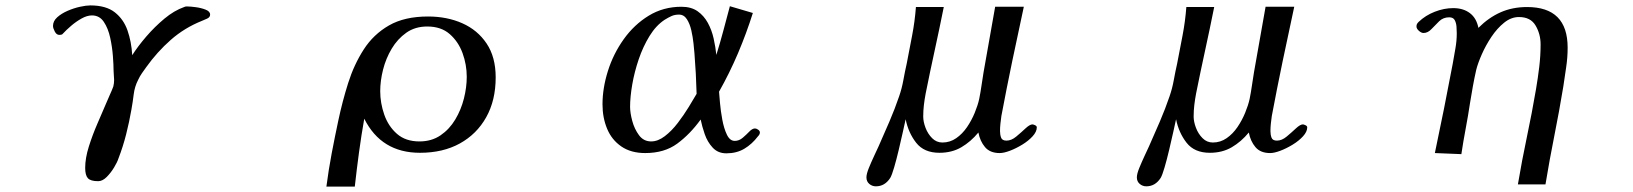

<svg xmlns="http://www.w3.org/2000/svg" viewBox="-20 -568 6040 710"><path d="M757 -514Q757 -504 745.5 -499Q734 -494 727 -491Q662 -465 611.5 -420.5Q561 -376 521 -320Q513 -309 505 -297.5Q497 -286 491 -273Q478 -248 474.5 -219.5Q471 -191 466 -163Q458 -117 446.5 -71.5Q435 -26 418 18Q414 31 402 51Q390 71 374.5 86.5Q359 102 343 102Q315 102 305 91Q295 80 295 53Q295 17 308.5 -26Q322 -69 340.5 -111.5Q359 -154 373 -187Q379 -202 386 -217Q393 -232 399 -248Q402 -260 402 -272Q402 -280 401 -289Q400 -298 400 -307Q400 -327 397.5 -360.5Q395 -394 387.5 -428.5Q380 -463 364 -487Q348 -511 320 -511Q302 -511 281.5 -499.5Q261 -488 243 -472.5Q225 -457 213 -444Q213 -444 212 -443Q211 -442 210 -441Q207 -439 199 -439Q189 -439 182.5 -451.5Q176 -464 176 -472Q176 -490 191.5 -504Q207 -518 230 -528Q253 -538 276 -543Q299 -548 314 -548Q372 -548 404.5 -522.5Q437 -497 451.5 -455.5Q466 -414 469 -364Q490 -397 521 -433Q552 -469 588 -499Q624 -529 661 -542Q665 -544 668.5 -544Q672 -544 675 -544Q684 -544 703.5 -541.5Q723 -539 740 -532.5Q757 -526 757 -514Z M1706 -284Q1706 -329 1690.5 -371.5Q1675 -414 1643 -442Q1611 -470 1560 -470Q1515 -470 1482.5 -447Q1450 -424 1428.5 -388Q1407 -352 1396.5 -310.5Q1386 -269 1386 -231Q1386 -187 1401 -144Q1416 -101 1448 -73Q1480 -45 1531 -45Q1576 -45 1609 -67.5Q1642 -90 1663.5 -126Q1685 -162 1695.5 -203.5Q1706 -245 1706 -284ZM1813 -282Q1813 -197 1778 -134.5Q1743 -72 1680.5 -37.5Q1618 -3 1533 -3Q1390 -3 1327 -129Q1316 -67 1307.5 -4Q1299 59 1292 122H1187Q1195 60 1206.5 -0.5Q1218 -61 1231 -122Q1246 -193 1267.5 -261Q1289 -329 1325 -385Q1361 -441 1418.5 -474Q1476 -507 1563 -507Q1633 -507 1689.5 -482Q1746 -457 1779.5 -407Q1813 -357 1813 -282Z M2556 -221Q2555 -259 2553 -296.5Q2551 -334 2548 -371Q2547 -384 2544.5 -407.5Q2542 -431 2536.5 -455.5Q2531 -480 2520 -497Q2509 -514 2491 -514Q2475 -514 2463 -508.5Q2451 -503 2438 -495Q2406 -474 2382 -435Q2358 -396 2342 -349Q2326 -302 2318 -255.5Q2310 -209 2310 -173Q2310 -151 2318 -121Q2326 -91 2343 -68Q2360 -45 2388 -45Q2413 -45 2438.5 -64.5Q2464 -84 2486.5 -113.5Q2509 -143 2527 -172.5Q2545 -202 2556 -221ZM2790 -78Q2790 -71 2783 -64Q2761 -35 2732.5 -18Q2704 -1 2666 -1Q2635 -1 2615.5 -22Q2596 -43 2586 -72Q2576 -101 2571 -126Q2532 -72 2484.5 -37Q2437 -2 2366 -2Q2313 -2 2277.5 -26.5Q2242 -51 2225 -92Q2208 -133 2208 -182Q2208 -242 2228 -305.5Q2248 -369 2286.5 -423Q2325 -477 2379 -510Q2433 -543 2500 -543Q2536 -543 2559.5 -526.5Q2583 -510 2597.5 -483.5Q2612 -457 2619 -425.5Q2626 -394 2629 -365Q2643 -410 2655 -455Q2667 -500 2679 -545L2764 -520Q2740 -444 2709 -371Q2678 -298 2639 -229Q2640 -216 2642.5 -187Q2645 -158 2651 -125.5Q2657 -93 2668 -70Q2679 -47 2697 -47Q2713 -47 2726.5 -58.5Q2740 -70 2751 -81.5Q2762 -93 2772 -93Q2777 -93 2783.5 -88.5Q2790 -84 2790 -78Z M3814 -97Q3814 -81 3798.5 -64Q3783 -47 3760 -33Q3737 -19 3714.5 -10.5Q3692 -2 3677 -2Q3641 -2 3622.5 -24Q3604 -46 3598 -78Q3570 -44 3535 -23.5Q3500 -3 3454 -3Q3397 -3 3368 -40Q3339 -77 3329 -127Q3326 -113 3319 -81.5Q3312 -50 3303.5 -14Q3295 22 3286.5 51Q3278 80 3272 90Q3252 121 3219 121Q3205 121 3194.5 112Q3184 103 3184 88Q3184 75 3193 53Q3202 31 3212.5 8.5Q3223 -14 3229 -27Q3249 -72 3269 -118.5Q3289 -165 3305 -212Q3315 -241 3320.5 -271.5Q3326 -302 3333 -333Q3343 -385 3353 -437Q3363 -489 3367 -542H3470Q3454 -462 3436.5 -382Q3419 -302 3403 -222Q3399 -201 3396.5 -180Q3394 -159 3394 -137Q3394 -118 3402.5 -95.5Q3411 -73 3427 -57Q3443 -41 3465 -41Q3493 -41 3516 -57Q3539 -73 3556 -98Q3573 -123 3584.5 -151Q3596 -179 3601 -202Q3606 -227 3609.5 -251.5Q3613 -276 3617 -300L3660 -543H3766Q3744 -442 3723 -341Q3702 -240 3683 -139Q3681 -125 3679.5 -111Q3678 -97 3678 -83Q3678 -70 3682 -59Q3686 -48 3702 -48Q3720 -48 3738 -63Q3756 -78 3772 -93Q3788 -108 3798 -108Q3801 -108 3807.5 -105Q3814 -102 3814 -97Z M4814 -97Q4814 -81 4798.5 -64Q4783 -47 4760 -33Q4737 -19 4714.5 -10.5Q4692 -2 4677 -2Q4641 -2 4622.5 -24Q4604 -46 4598 -78Q4570 -44 4535 -23.5Q4500 -3 4454 -3Q4397 -3 4368 -40Q4339 -77 4329 -127Q4326 -113 4319 -81.5Q4312 -50 4303.5 -14Q4295 22 4286.5 51Q4278 80 4272 90Q4252 121 4219 121Q4205 121 4194.5 112Q4184 103 4184 88Q4184 75 4193 53Q4202 31 4212.5 8.5Q4223 -14 4229 -27Q4249 -72 4269 -118.5Q4289 -165 4305 -212Q4315 -241 4320.5 -271.5Q4326 -302 4333 -333Q4343 -385 4353 -437Q4363 -489 4367 -542H4470Q4454 -462 4436.5 -382Q4419 -302 4403 -222Q4399 -201 4396.5 -180Q4394 -159 4394 -137Q4394 -118 4402.5 -95.5Q4411 -73 4427 -57Q4443 -41 4465 -41Q4493 -41 4516 -57Q4539 -73 4556 -98Q4573 -123 4584.5 -151Q4596 -179 4601 -202Q4606 -227 4609.5 -251.5Q4613 -276 4617 -300L4660 -543H4766Q4744 -442 4723 -341Q4702 -240 4683 -139Q4681 -125 4679.5 -111Q4678 -97 4678 -83Q4678 -70 4682 -59Q4686 -48 4702 -48Q4720 -48 4738 -63Q4756 -78 4772 -93Q4788 -108 4798 -108Q4801 -108 4807.5 -105Q4814 -102 4814 -97Z M5777 -392Q5777 -355 5771.5 -319Q5766 -283 5761 -248Q5746 -157 5728 -67Q5710 23 5695 114H5593Q5608 25 5626.5 -62.5Q5645 -150 5660 -238Q5667 -279 5672 -320.5Q5677 -362 5677 -404Q5677 -442 5658.5 -473.5Q5640 -505 5597 -505Q5568 -505 5542 -484Q5516 -463 5495 -431.5Q5474 -400 5459.5 -367Q5445 -334 5439 -310Q5432 -279 5426.5 -248.5Q5421 -218 5416 -187Q5409 -140 5400 -92.5Q5391 -45 5384 2L5286 -2Q5321 -167 5352 -332Q5357 -361 5362 -389Q5367 -417 5367 -445Q5367 -456 5366 -469.5Q5365 -483 5359.5 -493.5Q5354 -504 5339 -504Q5317 -504 5302 -489.5Q5287 -475 5273.5 -460.5Q5260 -446 5244 -446Q5236 -446 5227 -454Q5218 -462 5218 -470Q5218 -476 5220 -479.5Q5222 -483 5226 -487Q5251 -511 5285.5 -524.5Q5320 -538 5354 -538Q5391 -538 5415.5 -519.5Q5440 -501 5447 -465Q5485 -503 5529 -522.5Q5573 -542 5627 -542Q5777 -542 5777 -392Z"/></svg>

Font: Kaisei Decol Medium
Style: Regular
Weight: 500
Designer: Font-Kai, 金井和夫
Foundry: KAZUO KANAI
Version: Version 5.003